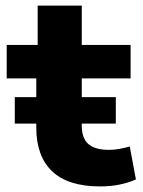

<svg xmlns="http://www.w3.org/2000/svg" viewBox="-20 -657 512 688"><path d="M339 11Q224 11 167 -43Q110 -97 110 -200V-376H4V-496H115V-637H273V-496H448V-376H273V-207Q273 -162 296.5 -141Q320 -120 371 -120Q390 -120 408.5 -123.5Q427 -127 445 -132L467 -14Q440 -2 408 4.5Q376 11 339 11ZM33 -214V-309H395V-214Z"/></svg>

Font: Nunito Sans 10pt SemiExpanded ExtraBold
Style: Regular
Weight: 800
Width: 6
Designer: Vernon Adams
Foundry: Vernon Adams
Version: Version 3.101;gftools[0.9.27]